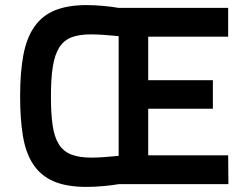

<svg xmlns="http://www.w3.org/2000/svg" viewBox="-20 -723 984 754"><path d="M448 0Q419 5 384 8Q349 11 321 11Q241 11 190.5 -11Q140 -33 110.5 -77.5Q81 -122 70 -189Q59 -256 59 -345Q59 -440 72 -508Q85 -576 116 -619.5Q147 -663 197 -683Q247 -703 321 -703Q349 -703 383.5 -700Q418 -697 446 -692H876V-579H562V-408H816V-296H562V-113H876L877 0ZM340 -104Q348 -104 361 -104.5Q374 -105 388.5 -106Q403 -107 418 -108.5Q433 -110 446 -111V-581Q433 -582 418 -583.5Q403 -585 388 -586Q373 -587 359.5 -587.5Q346 -588 337 -588Q291 -588 261 -576.5Q231 -565 213 -537Q195 -509 187.5 -462Q180 -415 180 -345Q180 -278 186.5 -232Q193 -186 210.5 -157.5Q228 -129 259 -116.5Q290 -104 340 -104Z"/></svg>

Font: Panefresco 800wt
Style: Regular
Weight: 800
Designer: Campivisivi
Foundry: Campivisivi & Chank Co
Version: Version 1.001